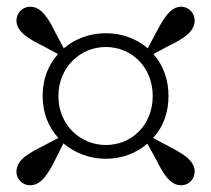

<svg xmlns="http://www.w3.org/2000/svg" viewBox="-20 -652 630 572"><path d="M154 -366C154 -451 219 -512 295 -512C373 -512 435 -451 435 -366C435 -280 373 -220 295 -220C221 -220 154 -278 154 -366ZM107 -366C107 -315 125 -272 154 -241L108 -217C65 -195 29 -176 29 -140C29 -118 47 -100 70 -100C104 -100 125 -137 146 -179L169 -225C203 -196 247 -179 295 -179C342 -179 386 -195 419 -224L444 -179C465 -137 485 -100 520 -100C542 -100 560 -118 560 -141C560 -175 523 -195 481 -217L436 -241C465 -272 482 -315 482 -366C482 -417 465 -459 437 -491L482 -515C524 -536 560 -556 560 -591C560 -613 542 -632 520 -632C486 -632 466 -594 444 -553L420 -508C387 -537 343 -553 295 -553C248 -553 204 -537 170 -508L146 -553C125 -596 104 -632 70 -632C48 -632 29 -614 29 -591C29 -557 66 -536 108 -515L153 -491C124 -459 107 -417 107 -366Z"/></svg>

Font: Source Han Serif CN
Style: Bold
Weight: 700
Designer: Ryoko NISHIZUKA 西塚涼子 (kana & ideographs); Frank Grießhammer (Latin, Greek & Cyrillic); Wenlong ZHANG 张文龙 (bopomofo); San
Foundry: Adobe
Version: Version 2.003;hotconv 1.1.1;makeotfexe 2.6.0